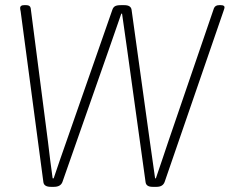

<svg xmlns="http://www.w3.org/2000/svg" viewBox="-20 -722 890 744"><path d="M177 2Q150 2 148 -17L60 -678Q59 -681 58.5 -685.5Q58 -690 58 -692Q59 -702 73 -702H82Q97 -702 99 -690L166 -172Q170 -137 174.5 -101.5Q179 -66 184 -31H188Q200 -66 212 -101.5Q224 -137 237 -173L415 -683Q418 -693 425 -697.5Q432 -702 448 -702H462Q488 -702 490 -683L561 -172Q566 -137 571 -101.5Q576 -66 581 -31H584Q596 -66 608 -101.5Q620 -137 632 -173L809 -690Q814 -702 829 -702H836Q851 -702 850 -692Q850 -691 848.5 -686.5Q847 -682 846 -679L618 -17Q611 2 587 2H571Q546 2 544 -17L473 -528Q468 -563 463 -598.5Q458 -634 453 -669H450Q438 -634 425.5 -598.5Q413 -563 401 -528L222 -17Q215 2 189 2Z"/></svg>

Font: Asap Semi Condensed Semi Condensed Thin
Style: Italic
Weight: 100
Width: 4
Italic angle: -6°
Designer: Pablo Cosgaya
Foundry: Omnibus-Type
Version: Version 3.001; ttfautohint (v1.8.4.7-5d5b)